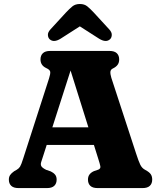

<svg xmlns="http://www.w3.org/2000/svg" viewBox="-20 -960 824 980"><path d="M186.8 -310H497.8L499 -220.2H185ZM269.1 -43.2Q269.1 -23.2 257 -11.6Q245 0 219.7 0H74.6Q49.4 0 37.3 -11.6Q25.2 -23.2 25.2 -43.2Q25.2 -56.8 31.6 -66.4Q38 -76 52.2 -86L65.7 -93.7Q76.2 -99.8 82.3 -109.4Q88.4 -119 98.5 -151L230.2 -559.4Q237.9 -583.2 236.3 -593.7Q234.7 -604.1 216.3 -612.4Q201.4 -619.3 194.1 -630.3Q186.7 -641.2 186.7 -656.8Q186.7 -676.8 198.8 -688.4Q210.9 -700 236.1 -700H538.9Q564.2 -700 576.2 -688.4Q588.3 -676.7 588.3 -656.8Q588.3 -640 580.2 -629.1Q572.1 -618.1 556 -610.4Q544.7 -605.1 543.5 -593.9Q542.4 -582.6 548.3 -562.8L674.6 -176.6Q687.1 -137.7 696 -119.3Q704.9 -100.9 721.9 -92.5Q742.2 -81.6 749.5 -70.7Q756.9 -59.9 756.9 -43.2Q756.9 -23.2 744.8 -11.6Q732.8 0 707.5 0H478.4Q452.8 0 440.9 -11.6Q429 -23.2 429 -43.2Q429 -58.8 436.6 -69.1Q444.2 -79.5 459.2 -86.4L482.2 -94.2Q494.4 -99.6 492.2 -111.5Q489.9 -123.4 481.8 -148.6L333.3 -622L346.9 -621L201.9 -168.8Q195 -146.9 190.5 -133.8Q186.1 -120.7 191 -111.8Q195.9 -102.9 215.9 -93L238.9 -85.2Q252.7 -78.7 260.9 -68.9Q269.1 -59.2 269.1 -43.2ZM426.2 -850.2H348.9L485.4 -762.8Q520.7 -740.8 541.4 -759.5Q549.5 -766.7 550.5 -780.7Q551.6 -794.7 537.7 -809.9L458.5 -896.1Q440.3 -915.6 425.5 -927.6Q410.8 -939.6 387.7 -939.6Q364.6 -939.6 349.7 -927.6Q334.9 -915.6 316.6 -896.1L237.4 -809.9Q223.5 -794.7 224.5 -780.7Q225.6 -766.7 233.7 -759.5Q254.4 -740.8 289.7 -762.8Z"/></svg>

Font: Fraunces SuperSoft Wonky
Style: Regular
Weight: 900
Version: Version 1.000;[b76b70a41]